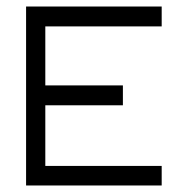

<svg xmlns="http://www.w3.org/2000/svg" viewBox="-20 -618 580 589"><path d="M60 -598H476V-537H119V-356H357V-295H119V-109H476V-49H60Z"/></svg>

Font: 3270 Nerd Font Mono
Style: Regular
Weight: 400
Monospace: yes
Version: Version 3.0.1;Nerd Fonts 3.0.0